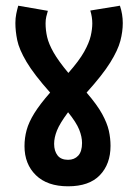

<svg xmlns="http://www.w3.org/2000/svg" viewBox="-20 -652 482 674"><path d="M368 -140Q368 -76 330.5 -37Q293 2 219 2Q146 2 106 -37Q66 -76 66 -139Q66 -168 73.5 -195.5Q81 -223 100.5 -254.5Q120 -286 156 -327Q99 -391 73 -435Q47 -479 40.5 -511Q34 -543 34 -571Q34 -588 37 -603Q40 -618 44 -632L148 -614Q145 -604 142.5 -593.5Q140 -583 140 -570Q140 -546 145.5 -522Q151 -498 168 -468Q185 -438 220 -396Q258 -439 275.5 -470.5Q293 -502 298.5 -526Q304 -550 304 -570Q304 -592 297 -615L401 -632Q411 -602 411 -571Q411 -541 402.5 -508.5Q394 -476 367 -432.5Q340 -389 284 -327Q321 -284 338.5 -252Q356 -220 362 -193.5Q368 -167 368 -140ZM170 -147Q170 -122 182 -106.5Q194 -91 219 -91Q241 -91 254.5 -105.5Q268 -120 268 -150Q268 -172 258 -197Q248 -222 219 -258Q190 -219 180 -194Q170 -169 170 -147Z"/></svg>

Font: Noto Sans ExtraCondensed SemiBold
Style: Italic
Weight: 600
Width: 2
Italic angle: -12°
Designer: Monotype Design Team
Foundry: Monotype Imaging Inc.
Version: Version 2.013; ttfautohint (v1.8.4.7-5d5b)